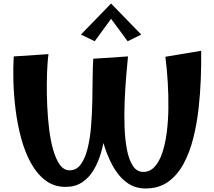

<svg xmlns="http://www.w3.org/2000/svg" viewBox="-20 -1052 1216 1089"><path d="M805 17Q743 17 696 -19Q649 -55 616.5 -116.5Q584 -178 562.5 -255Q541 -332 529.5 -415Q518 -498 513.5 -576.5Q509 -655 509 -719L706 -732Q701 -684 695.5 -617Q690 -550 687 -476.5Q684 -403 686.5 -332Q689 -261 700 -203.5Q711 -146 733.5 -111.5Q756 -77 793 -77Q830 -77 856.5 -105.5Q883 -134 900 -184Q917 -234 925.5 -298.5Q934 -363 935 -436.5Q936 -510 931.5 -585Q927 -660 918 -730L1121 -764Q1122 -692 1119 -607Q1116 -522 1106 -434Q1096 -346 1075.5 -265.5Q1055 -185 1020 -121Q985 -57 932.5 -20Q880 17 805 17ZM352 8Q286 8 237.5 -29Q189 -66 155 -128Q121 -190 100 -268Q79 -346 68.5 -429.5Q58 -513 56 -591.5Q54 -670 58 -732L255 -745Q252 -726 249 -681Q246 -636 245.5 -575.5Q245 -515 248 -448.5Q251 -382 259 -317.5Q267 -253 282 -201Q297 -149 319.5 -117.5Q342 -86 375 -86Q414 -86 438.5 -120Q463 -154 477 -210.5Q491 -267 496.5 -335.5Q502 -404 503.5 -475.5Q505 -547 505.5 -610.5Q506 -674 509 -719L593 -526Q592 -477 589 -419Q586 -361 577.5 -301Q569 -241 553 -186Q537 -131 511 -87.5Q485 -44 446 -18Q407 8 352 8ZM517 -818 439 -856 610 -1032 623 -963ZM704 -818 597 -963 610 -1032 781 -856Z"/></svg>

Font: Marhey Medium
Style: Regular
Weight: 500
Designer: Nur Syamsi & Bustanul Arifin
Foundry: Namelatype
Version: Version 1.000